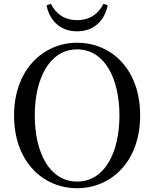

<svg xmlns="http://www.w3.org/2000/svg" viewBox="-20 -974 812 1011"><path d="M225 -946C238 -878 287 -809 386 -809C485 -809 534 -878 547 -946L525 -954C498 -901 453 -868 386 -868C320 -868 274 -901 248 -954ZM163 -366C163 -557 239 -714 386 -714C533 -714 609 -557 609 -366C609 -174 533 -18 386 -18C239 -18 163 -174 163 -366ZM386 -749C208 -749 54 -607 54 -366C54 -122 207 17 386 17C566 17 718 -124 718 -366C718 -610 566 -749 386 -749Z"/></svg>

Font: Noto Serif JP Medium
Style: Regular
Weight: 500
Designer: Ryoko NISHIZUKA 西塚涼子 (kana & ideographs); Frank Grießhammer (Latin, Greek & Cyrillic); Wenlong ZHANG 张文龙 (bopomofo); San
Foundry: Adobe
Version: Version 2.001;hotconv 1.1.0;makeotfexe 2.6.0